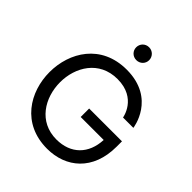

<svg xmlns="http://www.w3.org/2000/svg" viewBox="-258 -1126 1299 1299"><g transform="rotate(45 391.5 -477.0)"><path d="M413 -841C448 -841 475 -868 475 -902C475 -936 448 -964 413 -964C377 -964 351 -936 351 -902C351 -869 377 -841 413 -841ZM410 10C589 10 733 -106 733 -333V-384H419V-303H639C633 -166 548 -79 410 -79C241 -79 154 -223 154 -371C154 -514 238 -661 414 -661C600 -661 624 -503 624 -503H723C723 -503 693 -750 413 -750C169 -750 55 -558 55 -369C55 -180 169 10 410 10Z"/></g></svg>

Font: Be Vietnam Pro
Style: Regular
Weight: 400
Designer: Lam Bao, Tony Le, Vietanh Nguyen
Foundry: Yellow Type Foundry
Version: Version 1.002